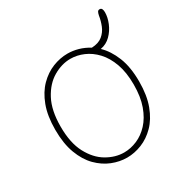

<svg xmlns="http://www.w3.org/2000/svg" viewBox="-174 -876 968 1017"><g transform="rotate(-30 309.5 -367.0)"><path d="M312 10.5Q266.5 10.5 221.2 -7.5Q176 -25.5 138.2 -63.5Q100.5 -101.5 77.8 -162Q55 -222.5 55 -307.5Q55 -392.5 77.8 -452.8Q100.5 -513 138.2 -551Q176 -589 221.2 -607Q266.5 -625 312 -625Q344.5 -625 377.2 -615.8Q410 -606.5 440.5 -587.5Q482.5 -589.5 506.2 -609Q530 -628.5 541.8 -657.5Q553.5 -686.5 558 -716.5Q560.5 -729.5 564.5 -736.5Q568.5 -743.5 577.5 -743.5Q587 -743.5 590.8 -735.5Q594.5 -727.5 594.5 -715.5Q594.5 -685 580.5 -650.8Q566.5 -616.5 540.5 -590.5Q514.5 -564.5 478 -558Q518 -520 543 -458Q568 -396 568 -307.5Q568 -222.5 545.2 -162Q522.5 -101.5 485 -63.5Q447.5 -25.5 402.2 -7.5Q357 10.5 312 10.5ZM88 -307.5Q88 -208 121.5 -144.8Q155 -81.5 206.8 -51.2Q258.5 -21 312 -21Q352 -21 391.5 -37.8Q431 -54.5 463.5 -89.5Q496 -124.5 515.5 -178.8Q535 -233 535 -307.5Q535 -382 515.5 -436Q496 -490 463.5 -524.8Q431 -559.5 391.5 -576.5Q352 -593.5 312 -593.5Q258.5 -593.5 206.8 -563.2Q155 -533 121.5 -469.8Q88 -406.5 88 -307.5Z"/></g></svg>

Font: Sono ExtraLight Monospace ExtraLight
Style: Regular
Weight: 250
Version: Version 2.112